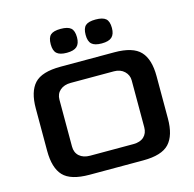

<svg xmlns="http://www.w3.org/2000/svg" viewBox="-112 -894 1021 1009"><g transform="rotate(-15 398.5 -390.0)"><path d="M70 -179V-410Q70 -501 110 -544.5Q150 -588 253 -588H545Q646 -588 686.5 -544.5Q727 -501 727 -410V-179Q727 -87 686.5 -43.5Q646 0 545 0H253Q151 0 110.5 -43Q70 -86 70 -179ZM517 -96Q554 -96 574.5 -115Q595 -134 595 -167V-422Q595 -451 573.5 -471.5Q552 -492 517 -492H282Q246 -492 224 -473Q202 -454 202 -422V-167Q202 -134 223.5 -115Q245 -96 282 -96ZM423 -715Q423 -751 439 -765.5Q455 -780 494 -780Q533 -780 549.5 -765.5Q566 -751 566 -715Q566 -681 549 -665.5Q532 -650 494 -650Q456 -650 439.5 -665Q423 -680 423 -715ZM233 -715Q233 -751 249 -765.5Q265 -780 304 -780Q343 -780 359.5 -765.5Q376 -751 376 -715Q376 -681 359 -665.5Q342 -650 304 -650Q266 -650 249.5 -665Q233 -680 233 -715Z"/></g></svg>

Font: Gold
Style: Regular
Weight: 400
Designer: jaiki
Version: Version 1.000